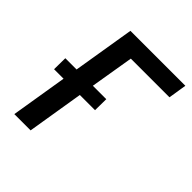

<svg xmlns="http://www.w3.org/2000/svg" viewBox="-200 -868 1001 1001"><g transform="rotate(45 300.0 -367.5)"><path d="M66 0 117 -312H47L48 -394H131L187 -735H592L576 -634H291L251 -394H350L349 -312H237L186 0Z"/></g></svg>

Font: Iosevka Aile Oblique
Style: Bold
Weight: 700
Italic angle: -9°
Designer: Belleve Invis
Foundry: Belleve Invis
Version: Version 31.1.0; ttfautohint (v1.8.4)